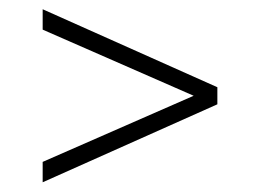

<svg xmlns="http://www.w3.org/2000/svg" viewBox="-20 -582 548 405"><path d="M70 -197.5V-240.5L388.5 -380L70 -519.5V-562.5L438.5 -398V-362Z"/></svg>

Font: Encode Sans Cnd XLt
Style: Regular
Weight: 200
Width: 3
Designer: Multiple Designers
Foundry: Impallari Type
Version: Version 3.002; ttfautohint (v1.8.3) -l 8 -r 50 -G 200 -x 14 